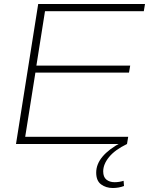

<svg xmlns="http://www.w3.org/2000/svg" viewBox="-20 -720 745 960"><path d="M60 0 171 -700H705L699 -664H205L162 -392H631L625 -357H157L106 -36H621L615 0ZM587 -8 615 0Q555 29 525.5 65Q496 101 496 137Q496 165 512 178Q528 191 553 191Q576 191 598 184L600 210Q574 220 544 220Q510 220 485.5 202Q461 184 461 143Q461 59 587 -8Z"/></svg>

Font: Georama Extended ExtraLight
Style: Italic
Weight: 200
Width: 7
Italic angle: -9°
Designer: Jean-Baptiste Levee
Foundry: Production Type
Version: Version 1.000